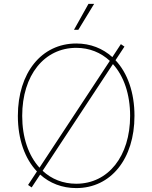

<svg xmlns="http://www.w3.org/2000/svg" viewBox="-20 -962 787 992"><path d="M374 9.8C552.7 9.8 674.8 -141.1 674.8 -363.3C674.8 -484.4 638.7 -585 576.7 -650.9L623 -721.2L604.5 -733.9L560.5 -667C510.7 -711.9 447.3 -737.3 374 -737.3C194.3 -737.3 72.3 -585.4 72.3 -363.3C72.3 -242.2 108.4 -142.1 170.9 -76.2L125 -6.3L143.6 6.3L187.5 -60.1C236.8 -15.6 300.8 9.8 374 9.8ZM374 -12.7C305.7 -12.7 246.1 -36.6 200.2 -79.6L563.5 -630.9C619.6 -568.8 652.3 -475.6 652.3 -363.3C652.3 -154.8 539.1 -12.7 374 -12.7ZM362.3 -808.1H384.8L466.3 -941.9H437ZM94.7 -363.3C94.7 -573.7 209 -714.8 374 -714.8C441.9 -714.8 501.5 -690.4 547.4 -647.5L184.1 -95.7C127.4 -157.7 94.7 -251.5 94.7 -363.3Z"/></svg>

Font: Raveo Thin
Style: Regular
Weight: 100
Designer: Jakub Foglar, Rasmus Andersson (Inter)
Foundry: Jakubfoglar.com
Version: Version 1.100;Glyphs 3.2.3 (3260)